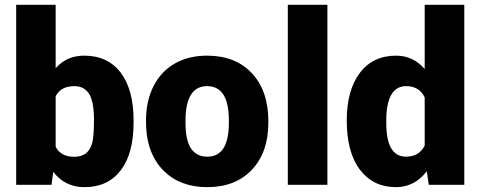

<svg xmlns="http://www.w3.org/2000/svg" viewBox="-20 -770 2002 800"><path d="M536.6 -259.8Q536.6 -129.9 482.9 -60.1Q429.2 9.8 331.5 9.8Q251 9.8 201.7 -54.2L194.8 0H47.4V-750H211.9V-485.8Q257.8 -538.1 330.6 -538.1Q429.2 -538.1 482.9 -467.3Q536.6 -396.5 536.6 -268.1ZM371.6 -270Q371.6 -346.2 351.3 -378.7Q331.1 -411.1 289.1 -411.1Q233.4 -411.1 211.9 -368.7V-158.7Q232.9 -116.7 290 -116.7Q348.1 -116.7 363.8 -173.3Q371.6 -201.2 371.6 -270Z M588.4 -269Q588.4 -348.1 619.1 -409.9Q649.9 -471.7 707.5 -504.9Q765.1 -538.1 842.8 -538.1Q961.4 -538.1 1029.8 -464.6Q1098.1 -391.1 1098.1 -264.6V-258.8Q1098.1 -135.3 1029.5 -62.7Q960.9 9.8 843.8 9.8Q731 9.8 662.6 -57.9Q594.2 -125.5 588.9 -241.2ZM752.9 -258.8Q752.9 -185.5 775.9 -151.4Q798.8 -117.2 843.8 -117.2Q931.6 -117.2 933.6 -252.4V-269Q933.6 -411.1 842.8 -411.1Q760.3 -411.1 753.4 -288.6Z M1344.2 0H1179.2V-750H1344.2Z M1424.8 -268.1Q1424.8 -393.6 1479 -465.8Q1533.2 -538.1 1630.4 -538.1Q1701.2 -538.1 1749.5 -482.4V-750H1914.6V0H1766.6L1758.3 -56.6Q1707.5 9.8 1629.4 9.8Q1535.2 9.8 1480 -62.5Q1424.8 -134.8 1424.8 -268.1ZM1589.4 -257.8Q1589.4 -117.2 1671.4 -117.2Q1726.1 -117.2 1749.5 -163.1V-364.3Q1727.1 -411.1 1672.4 -411.1Q1596.2 -411.1 1589.8 -288.1Z"/></svg>

Font: Vazir Black FD-UI
Style: Black-FD-UI
Weight: 900
Designer: Saber Rastikerdar
Foundry: Saber Rastikerdar
Version: Version 30.0.0